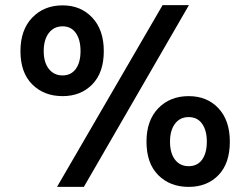

<svg xmlns="http://www.w3.org/2000/svg" viewBox="-20 -733 979 751"><path d="M203 -2 616 -713H719L308 -2ZM225 -357Q152 -357 106 -403Q60 -449 60 -533Q60 -616 106 -664Q152 -712 225 -712Q296 -712 341 -664Q386 -616 386 -533Q386 -449 341 -403Q296 -357 225 -357ZM225 -438Q258 -438 276.5 -463.5Q295 -489 295 -533Q295 -578 276.5 -604Q258 -630 225 -630Q191 -630 171 -604Q151 -578 151 -533Q151 -489 171 -463.5Q191 -438 225 -438ZM718 -2Q645 -2 599 -48Q553 -94 553 -179Q553 -262 599 -309.5Q645 -357 718 -357Q790 -357 834.5 -309.5Q879 -262 879 -179Q879 -94 834.5 -48Q790 -2 718 -2ZM718 -83Q752 -83 770.5 -108.5Q789 -134 789 -179Q789 -223 770.5 -249Q752 -275 718 -275Q684 -275 664.5 -249Q645 -223 645 -179Q645 -134 664.5 -108.5Q684 -83 718 -83Z"/></svg>

Font: Alata
Style: Regular
Weight: 400
Designer: Spyros Zevelakis, Eben Sorkin
Foundry: Spyros Zevelakis
Version: Version 1.005; ttfautohint (v1.8.4.7-5d5b)